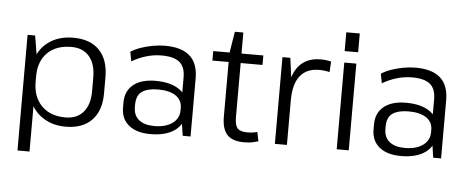

<svg xmlns="http://www.w3.org/2000/svg" viewBox="-56 -869 2899 1191"><g transform="rotate(5 1393.5 -274.0)"><path d="M372 7Q298 7 243 -24Q192 -52 162 -102V180H87V-540H134L153 -425Q155 -428 157 -432Q187 -487 242.5 -517Q298 -547 372 -547Q477 -547 534 -488Q591 -429 591 -321V-219Q591 -111 533.5 -52Q476 7 372 7ZM365 -50Q437 -50 476.5 -96.5Q516 -143 516 -226V-311Q516 -396 476.5 -442.5Q437 -489 365 -489Q270 -489 216 -435.5Q162 -382 162 -288V-255Q162 -160 216.5 -105Q271 -50 365 -50Z M899 7Q813 7 764.5 -32.5Q716 -72 716 -143V-174Q716 -245 765 -285Q814 -325 903 -325Q997 -325 1052 -287Q1064 -278 1074 -268V-362Q1074 -426 1039 -455.5Q1004 -485 927 -485Q878 -485 831 -471Q784 -457 742 -432L731 -491Q757 -508 792.5 -520.5Q828 -533 867.5 -540Q907 -547 943 -547Q1046 -547 1097.5 -501Q1149 -455 1149 -362V0H1100L1089 -74Q1075 -51 1052 -34Q996 7 899 7ZM919 -45Q990 -45 1031.5 -75.5Q1073 -106 1073 -156V-171Q1073 -220 1033.5 -246.5Q994 -273 924 -273Q859 -273 824 -249Q789 -225 789 -167V-153Q789 -100 823 -72.5Q857 -45 919 -45Z M1482 7Q1410 7 1377 -28.5Q1344 -64 1344 -140V-481H1243V-540H1345L1366 -671H1419V-540H1555V-481H1419V-145Q1419 -94 1436 -75Q1453 -56 1499 -56Q1514 -56 1529 -58Q1544 -60 1559 -64L1571 -7Q1557 -3 1542.5 0.5Q1528 4 1512.5 5.5Q1497 7 1482 7Z M1674 -540H1723L1739 -420Q1751 -458 1772 -485Q1820 -547 1912 -547Q1928 -547 1944.5 -545Q1961 -543 1977 -539L1973 -473Q1943 -481 1908 -481Q1830 -481 1789.5 -430Q1749 -379 1749 -277V0H1674Z M2134 -540V0H2059V-540ZM2139 -728V-611H2055V-728Z M2459 7Q2373 7 2324.5 -32.5Q2276 -72 2276 -143V-174Q2276 -245 2325 -285Q2374 -325 2463 -325Q2557 -325 2612 -287Q2624 -278 2634 -268V-362Q2634 -426 2599 -455.5Q2564 -485 2487 -485Q2438 -485 2391 -471Q2344 -457 2302 -432L2291 -491Q2317 -508 2352.5 -520.5Q2388 -533 2427.5 -540Q2467 -547 2503 -547Q2606 -547 2657.5 -501Q2709 -455 2709 -362V0H2660L2649 -74Q2635 -51 2612 -34Q2556 7 2459 7ZM2479 -45Q2550 -45 2591.5 -75.5Q2633 -106 2633 -156V-171Q2633 -220 2593.5 -246.5Q2554 -273 2484 -273Q2419 -273 2384 -249Q2349 -225 2349 -167V-153Q2349 -100 2383 -72.5Q2417 -45 2479 -45Z"/></g></svg>

Font: Pathway Extreme 8pt Thin 12pt Light
Style: Regular
Weight: 300
Version: Version 1.001;gftools[0.9.26]